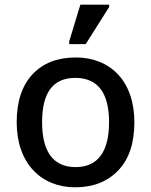

<svg xmlns="http://www.w3.org/2000/svg" viewBox="-20 -796 649 826"><path d="M348.6 -606 449.7 -766.1V-775.9H325.7L277.8 -618.2V-606ZM558.1 -270C558.1 -449.2 452.6 -548.8 306.2 -548.8C227.5 -548.8 165.5 -524.9 120.1 -476.6C74.7 -428.2 51.8 -359.4 51.8 -270C51.8 -92.3 158.2 9.8 303.2 9.8C380.9 9.8 442.9 -14.6 489.3 -63.5C535.2 -111.8 558.1 -180.7 558.1 -270ZM161.1 -270C161.1 -392.6 204.1 -460.9 304.2 -460.9C403.8 -460.9 449.2 -392.6 449.2 -270C449.2 -148.9 404.8 -77.1 305.2 -77.1C205.1 -77.1 161.1 -148.9 161.1 -270Z"/></svg>

Font: Noto Reveo Sans
Style: Regular
Weight: 500
Designer: Monotype Design Team
Foundry: Monotype Imaging Inc.
Version: Version 2.007